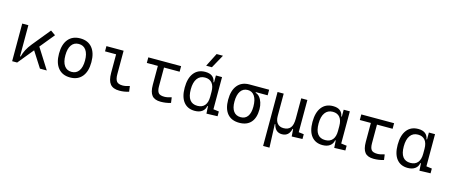

<svg xmlns="http://www.w3.org/2000/svg" viewBox="-57 -1560 5972 2551"><g transform="rotate(15 2929.5 -285.0)"><path d="M81.1 0V-517.6H165.5V-89.8H174.3Q186.5 -139.2 210.7 -185.8Q234.9 -232.4 273.9 -280.3L475.1 -527.3L542 -480.5L379.4 -281.2L557.6 0H463.4L325.7 -215.3L149.9 0Z M878.9 9.8Q772.9 9.8 714.6 -60.5Q656.2 -130.9 656.2 -258.8Q656.2 -387.2 714.6 -457.3Q772.9 -527.3 878.9 -527.3Q984.9 -527.3 1043.2 -457.3Q1101.6 -387.2 1101.6 -258.8Q1101.6 -130.9 1043.2 -60.5Q984.9 9.8 878.9 9.8ZM878.9 -66.9Q943.8 -66.9 979 -116.9Q1014.2 -167 1014.2 -258.8Q1014.2 -350.6 979 -400.6Q943.8 -450.7 878.9 -450.7Q814 -450.7 778.8 -400.6Q743.7 -350.6 743.7 -258.8Q743.7 -167 778.8 -116.9Q814 -66.9 878.9 -66.9Z M1556.2 9.8Q1469.7 9.8 1430.7 -38.1Q1391.6 -85.9 1391.6 -190.4V-445.8H1239.3V-517.6H1475.6V-195.3Q1475.6 -128.9 1497.8 -98.4Q1520 -67.9 1582.5 -67.9Q1620.1 -67.9 1677.2 -86.4L1687.5 -10.7Q1653.8 0 1622.8 4.9Q1591.8 9.8 1556.2 9.8Z M2124.5 9.8Q2041.5 9.8 2004.4 -35.6Q1967.3 -81.1 1967.3 -181.2V-440.9H1815.4V-517.6H2266.6V-440.9H2051.8V-184.1Q2051.8 -122.6 2072.8 -94.7Q2093.8 -66.9 2155.3 -66.9Q2194.3 -66.9 2253.4 -85.4L2263.7 -10.3Q2195.8 9.8 2124.5 9.8Z M2593.3 9.8Q2494.6 9.8 2440.4 -58.3Q2386.2 -126.5 2386.2 -253.9Q2386.2 -384.3 2441.7 -455.8Q2497.1 -527.3 2597.7 -527.3Q2660.2 -527.3 2694.8 -500.2Q2729.5 -473.1 2737.3 -422.4H2745.1V-517.6H2829.6V-75.2L2906.7 -65.4V0L2754.9 4.9L2749 -95.2H2739.7Q2732.9 -47.4 2694.3 -18.8Q2655.8 9.8 2593.3 9.8ZM2745.1 -225.1V-292.5Q2745.1 -370.6 2711.4 -412.1Q2677.7 -453.6 2613.8 -453.6Q2544.9 -453.6 2507.6 -401.6Q2470.2 -349.6 2470.2 -253.9Q2470.2 -64 2610.8 -64Q2676.3 -64 2710.7 -105.5Q2745.1 -147 2745.1 -225.1ZM2586.4 -609.4 2680.7 -794.9H2768.1L2665.5 -609.4Z M3205.6 9.8Q3098.6 9.8 3042 -56.9Q2985.4 -123.5 2985.4 -249Q2985.4 -377.4 3043.2 -447.5Q3101.1 -517.6 3205.6 -517.6H3477.5V-440.9H3314.9V-431.2Q3345.2 -424.3 3369.1 -396.2Q3393.1 -368.2 3407 -325.7Q3420.9 -283.2 3420.9 -232.9Q3420.9 -115.2 3365.7 -52.7Q3310.5 9.8 3205.6 9.8ZM3205.6 -66.9Q3267.6 -66.9 3300.5 -113Q3333.5 -159.2 3333.5 -245.6Q3333.5 -339.4 3300 -390.1Q3266.6 -440.9 3205.6 -440.9Q3142.1 -440.9 3107.4 -390.1Q3072.8 -339.4 3072.8 -245.6Q3072.8 -159.2 3106.9 -113Q3141.1 -66.9 3205.6 -66.9Z M3793 9.8Q3700.2 9.8 3675.3 -96.2H3668L3680.7 224.6H3593.3V-517.6H3677.7V-210Q3677.7 -144.5 3708 -109.1Q3738.3 -73.7 3793 -73.7Q3855.5 -73.7 3887.2 -111.8Q3918.9 -149.9 3918.9 -239.3V-517.6H4003.4V-74.2L4074.7 -65.4V0L3927.7 4.9L3920.4 -96.2H3913.1Q3889.2 9.8 3793 9.8Z M4351.1 9.8Q4252.4 9.8 4198.2 -58.3Q4144 -126.5 4144 -253.9Q4144 -384.3 4199.5 -455.8Q4254.9 -527.3 4355.5 -527.3Q4418 -527.3 4452.6 -500.2Q4487.3 -473.1 4495.1 -422.4H4502.9V-517.6H4587.4V-75.2L4664.6 -65.4V0L4512.7 4.9L4506.8 -95.2H4497.6Q4490.7 -47.4 4452.1 -18.8Q4413.6 9.8 4351.1 9.8ZM4502.9 -225.1V-292.5Q4502.9 -370.6 4469.2 -412.1Q4435.5 -453.6 4371.6 -453.6Q4302.7 -453.6 4265.4 -401.6Q4228 -349.6 4228 -253.9Q4228 -64 4368.7 -64Q4434.1 -64 4468.5 -105.5Q4502.9 -147 4502.9 -225.1Z M5054.2 9.8Q4971.2 9.8 4934.1 -35.6Q4897 -81.1 4897 -181.2V-440.9H4745.1V-517.6H5196.3V-440.9H4981.4V-184.1Q4981.4 -122.6 5002.4 -94.7Q5023.4 -66.9 5085 -66.9Q5124 -66.9 5183.1 -85.4L5193.4 -10.3Q5125.5 9.8 5054.2 9.8Z M5522.9 9.8Q5424.3 9.8 5370.1 -58.3Q5315.9 -126.5 5315.9 -253.9Q5315.9 -384.3 5371.3 -455.8Q5426.8 -527.3 5527.3 -527.3Q5589.8 -527.3 5624.5 -500.2Q5659.2 -473.1 5667 -422.4H5674.8V-517.6H5759.3V-75.2L5836.4 -65.4V0L5684.6 4.9L5678.7 -95.2H5669.4Q5662.6 -47.4 5624 -18.8Q5585.4 9.8 5522.9 9.8ZM5674.8 -225.1V-292.5Q5674.8 -370.6 5641.1 -412.1Q5607.4 -453.6 5543.5 -453.6Q5474.6 -453.6 5437.3 -401.6Q5399.9 -349.6 5399.9 -253.9Q5399.9 -64 5540.5 -64Q5606 -64 5640.4 -105.5Q5674.8 -147 5674.8 -225.1Z"/></g></svg>

Font: Cascadia Code NF SemiLight
Style: Regular
Weight: 350
Monospace: yes
Designer: Aaron Bell
Foundry: Saja Typeworks
Version: Version 2404.023; ttfautohint (v1.8.4)